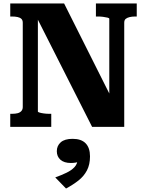

<svg xmlns="http://www.w3.org/2000/svg" viewBox="-20 -730 842 1105"><path d="M39 0V-75H49Q68 -75 81.5 -78.5Q95 -82 103 -91Q111 -100 111 -114V-599Q111 -614 103 -621.5Q95 -629 81 -632Q67 -635 49 -635H39V-710H349L630 -150L609 -157V-622Q609 -626 599 -628.5Q589 -631 574 -633Q559 -635 545 -635H532V-710H767V-635H757Q740 -635 725.5 -631.5Q711 -628 703 -621Q695 -614 695 -599V0H510L172 -668L198 -660V-88Q198 -85 208 -82Q218 -79 233 -77Q248 -75 262 -75H275V0ZM360 355 298 291Q334 278 363 264Q392 250 409 231.5Q426 213 427 186L442 196Q431 203 417 205.5Q403 208 388 208Q349 208 328 189.5Q307 171 307 140Q307 109 329.5 89Q352 69 398 69Q448 69 473 95Q498 121 498 170Q498 217 480.5 250.5Q463 284 432 308.5Q401 333 360 355Z"/></svg>

Font: Roboto Serif 20pt
Style: Bold
Weight: 700
Version: Version 1.008